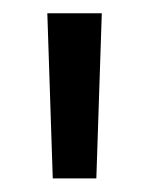

<svg xmlns="http://www.w3.org/2000/svg" viewBox="-20 -682 219 282"><path d="M121.5 -420H57.5L49.5 -662.5H129.5Z"/></svg>

Font: Anek Bangla
Style: Regular
Weight: 400
Designer: Sulekha Rajkumar (Bangla), Yesha Goshar (Latin)
Foundry: Ek Type
Version: Version 1.003